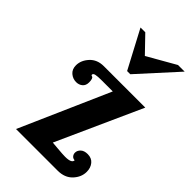

<svg xmlns="http://www.w3.org/2000/svg" viewBox="-228 -825 901 901"><g transform="rotate(45 222.0 -375.0)"><path d="M365.2 -90.8Q353.5 -91.3 347.2 -99.1Q340.8 -106.9 340.8 -117.2Q340.8 -131.8 353 -143.3Q365.2 -154.8 388.2 -154.8Q414.6 -154.8 429.2 -137Q443.8 -119.1 443.8 -92.8Q443.8 -57.6 417 -28.8Q390.1 0 342.8 0H66.9L263.2 -445.8H189Q163.6 -445.8 150.9 -443.1Q138.2 -440.4 138.2 -432.1Q138.2 -429.2 140.9 -428Q143.6 -426.8 146.5 -426Q149.4 -425.3 152.1 -418Q154.8 -410.6 154.8 -397Q154.8 -376.5 141.8 -365.7Q128.9 -355 110.8 -355Q88.4 -355 71.3 -369.6Q54.2 -384.3 54.2 -410.2Q54.2 -443.4 80.1 -471.7Q106 -500 149.9 -500H424.8L233.9 -77.1Q235.4 -77.1 270.5 -74Q305.7 -70.8 321.8 -70.8Q365.2 -70.8 365.2 -90.8ZM143.1 -750H174.8L252 -669.9L392.1 -750H436L264.2 -561H243.2Z"/></g></svg>

Font: Lobster Two
Style: Bold
Weight: 700
Designer: Pablo Impallari
Foundry: Pablo Impallari. www.impallari.com
Version: Version 1.006